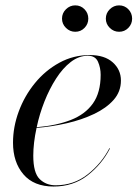

<svg xmlns="http://www.w3.org/2000/svg" viewBox="-20 -671 502 701"><path d="M366.4 -603Q366.4 -623 380.8 -637.2Q395.2 -651.4 414.8 -651.4Q434.8 -651.4 448.6 -637.2Q462.4 -623 462.4 -603Q462.4 -583.4 448.6 -569.2Q434.8 -555 414.8 -555Q395.2 -555 380.8 -569.2Q366.4 -583.4 366.4 -603ZM206.4 -603Q206.4 -623 220.8 -637.2Q235.2 -651.4 254.8 -651.4Q274.8 -651.4 288.6 -637.2Q302.4 -623 302.4 -603Q302.4 -583.4 288.6 -569.2Q274.8 -555 254.8 -555Q235.2 -555 220.8 -569.2Q206.4 -583.4 206.4 -603ZM101.5 -102.5Q101.5 -40 124.8 -17.2Q148 5.5 183 5.5Q249 5.5 299.5 -34Q350 -73.5 379.5 -130L381.5 -129Q352.5 -72 300.2 -31Q248 10 175.5 10Q103.5 10 65.5 -34.5Q27.5 -79 27.5 -150Q27.5 -207.5 48.5 -264.2Q69.5 -321 107.5 -367.5Q145.5 -414 196.8 -442Q248 -470 308 -470Q362 -470 391.8 -443.2Q421.5 -416.5 421.5 -377Q421.5 -336.5 394.8 -306.2Q368 -276 323.2 -254.8Q278.5 -233.5 223.8 -221Q169 -208.5 113.5 -204Q101.5 -149 101.5 -102.5ZM301 -467.5Q268 -467.5 238.5 -444.8Q209 -422 184.8 -384.2Q160.5 -346.5 142.2 -300.2Q124 -254 114 -206.5Q186 -212.5 238.5 -233Q291 -253.5 319.2 -293.2Q347.5 -333 347.5 -398Q347.5 -423.5 337.8 -445.5Q328 -467.5 301 -467.5Z"/></svg>

Font: Bodoni* 72pt
Style: Italic
Weight: 400
Italic angle: -13°
Version: Version 2.3